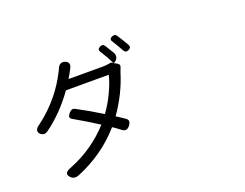

<svg xmlns="http://www.w3.org/2000/svg" viewBox="-128 -1066 1755 1373"><g transform="rotate(-20 750.0 -379.5)"><path d="M186.5 2Q193.4 -13.7 223.6 -24.4Q407.2 -96.7 536.1 -239.3Q440.4 -300.8 355.5 -348.6Q337.9 -358.4 338.9 -370.1Q338.9 -379.9 353.5 -397.5Q375 -421.9 397.5 -410.2Q490.2 -361.3 585.9 -301.8Q629.9 -362.3 662.1 -431.6Q694.3 -500 708 -556.6H544.9H381.8Q284.2 -418.9 158.2 -327.1Q129.9 -306.6 104.5 -326.2Q85.9 -340.8 90.8 -359.4Q94.7 -376 117.2 -390.6Q208 -457 280.3 -546.9Q336.9 -618.2 372.1 -688.5Q374 -692.4 378.9 -701.2Q383.8 -711.9 386.7 -716.8Q404.3 -763.7 444.3 -751Q489.3 -736.3 461.9 -688.5Q460.9 -686.5 459 -683.6Q450.2 -668 447.3 -661.1Q438.5 -645.5 426.8 -626H688.5Q716.8 -626 739.3 -630.9Q752 -634.8 764.6 -627L767.6 -625Q742.2 -677.7 708 -730.5Q691.4 -753.9 719.7 -767.6Q742.2 -778.3 753.9 -759.8Q770.5 -734.4 795.9 -691.4Q806.6 -670.9 800.3 -652.3Q793.9 -633.8 772.5 -624L769.5 -623L794.9 -608.4Q814.5 -596.7 804.7 -576.2Q798.8 -562.5 793 -545.9Q748 -396.5 652.3 -260.7Q658.2 -256.8 669.9 -249Q700.2 -229.5 712.9 -220.7Q730.5 -209 731.4 -195.3Q732.4 -182.6 718.8 -164.1Q692.4 -129.9 662.1 -153.3Q660.2 -154.3 656.2 -157.2Q622.1 -183.6 601.6 -196.3Q463.9 -38.1 259.8 45.9Q225.6 59.6 202.6 39.6Q179.7 19.5 186.5 2ZM864.3 -684.6Q850.6 -710 837.9 -730.5Q830.1 -744.1 814.5 -769.5Q795.9 -794.9 826.2 -806.6Q847.7 -815.4 859.4 -797.9Q898.4 -737.3 915 -707Q925.8 -685.5 900.9 -673.8Q876 -662.1 864.3 -684.6Z"/></g></svg>

Font: Bpmf GenSen Rounded R
Style: R
Weight: 400
Foundry: But Ko
Version: Version 1.320